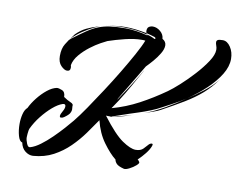

<svg xmlns="http://www.w3.org/2000/svg" viewBox="-75 -731 1098 881"><g transform="rotate(10 474.0 -291.0)"><path d="M130 49Q111 50 93.5 36.5Q76 23 71 -3Q58 -5 51 -30Q44 -55 44 -85Q44 -109 49.5 -131Q55 -153 67 -163Q79 -188 98.5 -212.5Q118 -237 140.5 -255Q163 -273 184 -277Q193 -278 208.5 -271.5Q224 -265 224 -242Q241 -230 256.5 -223.5Q272 -217 269 -208V-205Q269 -202 269.5 -199Q270 -196 270 -191Q270 -184 265 -174.5Q260 -165 240 -151Q233 -146 226 -146Q220 -146 220 -153Q220 -161 230 -178Q237 -190 237 -200Q237 -213 223 -209Q202 -202 177.5 -181Q153 -160 130 -131Q107 -102 92 -70Q92 -68 90 -62Q89 -52 88 -46.5Q87 -41 87 -30Q87 -18 94 -1Q101 16 111 12Q132 6 157 -12.5Q182 -31 207 -55.5Q232 -80 253 -103.5Q274 -127 287 -143Q309 -170 338 -212.5Q367 -255 399 -304Q431 -353 460.5 -402Q490 -451 513 -493Q536 -535 546 -561Q542 -562 538 -562Q534 -562 529 -562Q495 -562 452.5 -551.5Q410 -541 375 -529Q368 -526 346 -514Q324 -502 299 -483Q274 -464 254 -440.5Q234 -417 229 -391Q230 -388 230.5 -385Q231 -382 231 -379Q231 -363 216 -363Q203 -363 187.5 -379Q172 -395 172 -424Q172 -459 185.5 -480.5Q199 -502 200 -503L209 -511Q245 -538 271.5 -556Q298 -574 322.5 -583.5Q347 -593 376 -597Q405 -601 447 -601Q495 -601 552 -586Q551 -587 550 -588Q549 -589 548 -590Q568 -586 586 -576Q590 -576 590 -579Q590 -583 585 -585Q575 -588 565 -591Q555 -594 545 -596L548 -590Q495 -604 434 -604Q415 -604 397.5 -602.5Q380 -601 365 -599Q361 -598 357 -597Q357 -597 358 -597Q359 -597 365 -599Q384 -602 404.5 -604.5Q425 -607 446 -607Q470 -607 495 -604Q520 -601 545 -596Q544 -599 543.5 -602Q543 -605 543 -607Q543 -625 558 -629Q561 -630 563.5 -630.5Q566 -631 569 -631Q588 -631 604.5 -617Q621 -603 622 -583Q640 -573 640 -555Q640 -538 627.5 -517Q615 -496 598.5 -477Q582 -458 569 -445Q545 -405 521.5 -365.5Q498 -326 482 -300Q466 -274 466 -272Q466 -270 490 -307Q498 -319 511 -339Q524 -359 536.5 -379.5Q549 -400 557 -413.5Q565 -427 565 -426Q556 -411 538.5 -379Q521 -347 497.5 -307.5Q474 -268 447 -229Q512 -247 571 -278.5Q630 -310 688 -351Q708 -365 739 -393Q770 -421 801 -455Q832 -489 853 -521Q874 -553 874 -576Q874 -586 870.5 -595Q867 -604 867 -611Q867 -618 873 -621.5Q879 -625 896 -625Q917 -625 932.5 -601.5Q948 -578 948 -546Q948 -511 925.5 -474Q903 -437 865 -401Q827 -365 780 -333Q816 -356 852.5 -384.5Q889 -413 914 -445Q886 -405 851.5 -375Q817 -345 773 -318.5Q729 -292 672 -261Q660 -254 641 -247.5Q622 -241 599 -233Q644 -250 690.5 -276.5Q737 -303 780 -333Q746 -311 717 -296Q688 -281 676 -274Q653 -261 625 -250Q597 -239 572 -231Q547 -223 532 -218L453 -191H457L446 -188Q444 -188 453 -191Q438 -190 428 -191Q487 -113 526 -86.5Q565 -60 589 -60Q612 -60 624 -72.5Q636 -85 641 -91Q649 -101 658 -101Q662 -101 662 -97Q662 -96 661.5 -94Q661 -92 660 -89Q654 -73 639 -54Q624 -35 606 -18Q611 -15 615 -8Q619 -3 606 8.5Q593 20 576 28.5Q559 37 551 35Q524 28 515.5 18.5Q507 9 506 0Q478 -22 447 -64.5Q416 -107 402 -165Q381 -134 355.5 -98.5Q330 -63 297.5 -31Q265 1 224 23Q183 45 130 49ZM205 -509Q207 -511 213 -520.5Q219 -530 222 -533Q245 -556 269 -567.5Q293 -579 322 -588L332 -591Q327 -590 304 -579Q281 -568 253.5 -550Q226 -532 205 -509Q205 -509 205 -509ZM457 -191Q477 -196 512 -205Q547 -214 583 -227Q546 -214 514 -204Q482 -194 457 -191Z"/></g></svg>

Font: Smooch
Style: Regular
Weight: 400
Designer: Robert E. Leuschke
Foundry: Robert E. Leuschke
Version: Version 1.010; ttfautohint (v1.8.3)